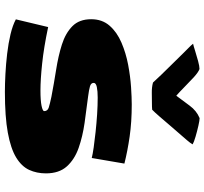

<svg xmlns="http://www.w3.org/2000/svg" viewBox="-46 -790 855 804"><g transform="rotate(90 382.0 -388.5)"><path d="M365.2 19Q332.5 19 290.5 16.8Q248.5 14.6 205.1 9.5Q161.6 4.4 123.8 -4.6Q85.9 -13.7 61.5 -26.9L93.8 -162.1Q179.7 -144 246.6 -137Q313.5 -129.9 359.4 -129.9Q401.4 -129.9 423.6 -134.5Q445.8 -139.2 445.8 -145.5Q445.8 -159.7 430.9 -164.6Q416 -169.4 385.7 -175.8Q329.6 -186.5 272.2 -195.6Q214.8 -204.6 167 -219.7Q119.1 -234.9 90.1 -263.7Q61 -292.5 61 -342.3Q61 -388.7 88.4 -419.7Q115.7 -450.7 159.2 -469.2Q202.6 -487.8 251.7 -497.1Q300.8 -506.3 345.2 -509.3Q389.6 -512.2 418 -512.2Q491.2 -512.2 552.2 -503.4Q613.3 -494.6 665.5 -481.4L642.1 -344.7Q627 -348.6 598.1 -352.8Q569.3 -356.9 533 -360.8Q496.6 -364.7 459 -367.2Q421.4 -369.6 389.2 -369.6Q362.3 -369.6 345 -366Q327.6 -362.3 327.6 -353Q327.6 -341.3 342.3 -337.2Q356.9 -333 383.3 -329.6Q438.5 -322.8 495.1 -314.7Q551.8 -306.6 599.9 -289.8Q647.9 -272.9 677.2 -240.5Q706.5 -208 706.5 -152.8Q706.5 -114.3 691.9 -82.5Q677.2 -50.8 639.9 -28.1Q602.5 -5.4 535.9 6.8Q469.2 19 365.2 19ZM413.6 -596.7Q394 -596.7 370.1 -596.2Q346.2 -595.7 326.2 -601.1Q309.6 -618.7 293.9 -635.5Q278.3 -652.3 261.2 -668.9L200.7 -730.5Q189.9 -741.7 180.4 -750.7Q170.9 -759.8 163.6 -769Q172.9 -771 193.6 -777.6Q214.4 -784.2 236.1 -790Q257.8 -795.9 269.5 -795.9Q283.2 -791 304 -772Q324.7 -752.9 345.9 -731.9Q367.2 -710.9 381.3 -698.7Q401.4 -725.6 422.9 -754.6Q444.3 -783.7 475.1 -796.4Q483.9 -796.4 506.8 -791.3Q529.8 -786.1 553 -779.3Q576.2 -772.5 585 -767.1Q579.6 -757.3 567.4 -743.2Q555.2 -729 547.9 -720.7Q531.7 -702.6 510 -677Q488.3 -651.4 469 -629.2Q449.7 -606.9 439.9 -597.7Q433.6 -597.2 427 -596.9Q420.4 -596.7 413.6 -596.7Z"/></g></svg>

Font: Seymour One
Style: Regular
Weight: 400
Designer: Vernon Adams
Foundry: Vernon Adams
Version: Version 1.100; ttfautohint (v1.8.4.7-5d5b);gftools[0.9.33]